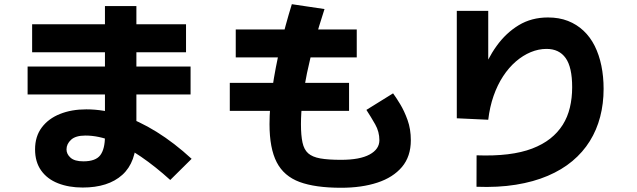

<svg xmlns="http://www.w3.org/2000/svg" viewBox="-20 -829 3040 916"><path d="M894.2 -71.3 792.2 29.7Q722.2 -33.8 652.9 -81.3Q583.7 -128.7 516.8 -155.5Q449.8 -182.3 387.5 -182.3Q340.8 -182.3 319.1 -162.3Q297.3 -142.2 297.3 -116.3Q297.3 -93.8 316.6 -76.6Q335.8 -59.3 377.8 -59.3Q436.3 -59.3 458.5 -88.7Q480.7 -118.2 480.7 -179.3V-800H630.7V-179.3Q630.7 -55 563.4 5.3Q496.2 65.7 374.5 65.7Q308.5 65.7 256.8 45.4Q205.2 25.2 176.3 -15.6Q147.3 -56.3 147.3 -116.3Q147.3 -178.2 179.2 -220.7Q211 -263.2 266.1 -285.2Q321.2 -307.3 391.7 -307.3Q474.5 -307.3 558.5 -279.9Q642.5 -252.5 727.1 -199.9Q811.7 -147.3 894.2 -71.3ZM867.5 -713.2V-579.8H133.3V-713.2ZM889.2 -511.5V-378.2H111.7V-511.5Z M1728 -304.7 1855.3 -383.7Q1869.2 -364.8 1889 -332.3Q1908.8 -299.8 1924.4 -256.4Q1940 -213 1940 -160Q1940 -82.5 1897.7 -32.4Q1855.3 17.7 1780.5 42.2Q1705.7 66.8 1607.2 66.8Q1484.3 66.8 1409.4 39.2Q1334.5 11.5 1300.2 -54.8Q1265.8 -121.2 1265.8 -237Q1265.8 -314.7 1279.4 -408.7Q1293 -502.7 1316.9 -604.9Q1340.8 -707.2 1372.3 -809L1528.2 -785.8Q1473.3 -618.3 1444.6 -480.3Q1415.8 -342.3 1415.8 -237Q1415.8 -182.8 1423.2 -149Q1430.5 -115.2 1450.3 -97.6Q1470.2 -80 1508.1 -73.2Q1546 -66.5 1607.2 -66.5Q1696.8 -66.5 1743.4 -91.9Q1790 -117.3 1790 -160Q1790 -200.5 1770 -235.7Q1750 -271 1728 -304.7ZM1682 -688.5V-555.2H1104.7V-688.5ZM1645.3 -433.5V-300.2H1076.3V-433.5Z M2253.3 62 2253.7 -88Q2336.7 -85 2402.5 -93Q2468.3 -101 2518.8 -120.2Q2569.2 -139.5 2605.3 -168Q2641.3 -196.5 2664.7 -233.5Q2688 -270.5 2698.8 -315.9Q2709.7 -361.3 2709.7 -413Q2709.7 -508.5 2678.6 -552.1Q2647.5 -595.7 2587.5 -595.7Q2549.3 -595.7 2512 -580.2Q2474.7 -564.7 2441.1 -535.7Q2407.5 -506.7 2380.3 -465.3Q2353.2 -424 2334.8 -371.5Q2316.5 -319 2309.3 -257.7L2159.3 -264.7V-777.3H2309.3V-308.5H2236.3Q2248.3 -391.2 2276.3 -469.2Q2304.3 -547.3 2349.2 -609.7Q2394 -672 2454.8 -708.8Q2515.7 -745.7 2594.2 -745.7Q2647.5 -745.7 2689.6 -729.2Q2731.7 -712.7 2763.8 -682.5Q2796 -652.3 2817.2 -610Q2838.3 -567.7 2849 -515.8Q2859.7 -464 2859.7 -404.7Q2859.7 -334.5 2843.3 -271.8Q2827 -209 2793.9 -155.8Q2760.8 -102.5 2710.8 -60.7Q2660.7 -18.8 2593.2 9.9Q2525.7 38.7 2440.9 52.3Q2356.2 66 2253.3 62Z"/></svg>

Font: Murecho Thin
Style: Regular
Weight: 100
Designer: Neil Summerour
Foundry: Positype
Version: Version 1.010